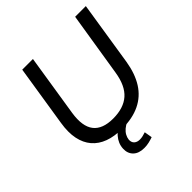

<svg xmlns="http://www.w3.org/2000/svg" viewBox="-238 -865 1219 1219"><g transform="rotate(-45 372.0 -255.0)"><path d="M342 9Q273 9 221.5 -10Q170 -29 137.5 -67Q105 -105 93.5 -161Q82 -217 94 -292L159 -705H255L189 -286Q173 -180 213 -128.5Q253 -77 348 -77Q442 -77 495.5 -124Q549 -171 565 -274L634 -705H730L662 -272Q647 -180 607.5 -117.5Q568 -55 502 -23Q436 9 342 9ZM356 195Q307 195 281 169.5Q255 144 257 102Q259 57 291 20Q323 -17 370 -38L398 0Q376 9 359.5 23Q343 37 334 53.5Q325 70 323 88Q322 112 336 124.5Q350 137 374 137Q387 137 400 134Q413 131 428 126L437 179Q420 185 399.5 190Q379 195 356 195Z"/></g></svg>

Font: Nunito Sans 10pt Medium
Style: Italic
Weight: 500
Italic angle: -9°
Designer: Vernon Adams
Foundry: Vernon Adams
Version: Version 3.101;gftools[0.9.27]